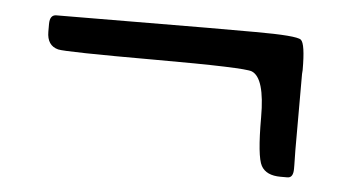

<svg xmlns="http://www.w3.org/2000/svg" viewBox="-32 -411 639 355"><g transform="rotate(5 287.5 -233.5)"><path d="M511.7 -102.1H499Q472.2 -102.1 462.9 -118.9Q453.6 -135.7 453.6 -208.5Q453.6 -281.2 429.2 -291.5Q415.5 -297.4 249 -297.4Q82.5 -297.4 68.8 -300.8Q47.9 -306.2 47.9 -332V-346.2Q47.9 -363.3 60.1 -363.3L339.8 -364.7H428.7Q505.9 -364.7 514.2 -357.9Q522.5 -351.1 522.5 -302.2L522 -294.9V-153.8L522.5 -125.5V-118.7Q522.5 -102.1 511.7 -102.1Z"/></g></svg>

Font: Averia Serif
Style: Regular
Weight: 500
Version: Version 1.0